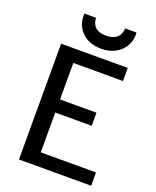

<svg xmlns="http://www.w3.org/2000/svg" viewBox="-172 -1060 938 1158"><g transform="rotate(20 297.0 -481.0)"><path d="M332 -796.9C439.5 -796.9 507.3 -873.5 499 -961.9H426.3C425.8 -950.2 424.8 -881.3 332 -881.3C239.3 -881.3 240.2 -950.2 239.7 -961.9H165C157.2 -873.5 219.2 -796.9 332 -796.9ZM94.7 0H558.1V-85.4H203.6V-340.8H437.5V-424.8H203.6V-659.2H522.5V-743.2H94.7Z"/></g></svg>

Font: Merriweather Sans
Style: Regular
Weight: 400
Designer: Eben Sorkin ( eben@eyebytes.com )
Foundry: Eben Sorkin
Version: Version 1.003